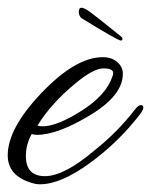

<svg xmlns="http://www.w3.org/2000/svg" viewBox="-53 -464 391 497"><path d="M51 13Q40 13 31 10Q-33 -8 -33 -62Q-33 -132 55 -224Q143 -316 213 -316Q236 -316 250.5 -303.5Q265 -291 265 -273Q265 -217 180.5 -166Q96 -115 43 -115Q35 -115 29 -117Q14 -90 14 -60Q14 -8 63.5 -8Q113 -8 192 -75Q251 -122 296 -180Q305 -192 311.5 -192Q318 -192 318 -186Q318 -180 310 -169Q254 -96 179 -41.5Q104 13 51 13ZM240 -275Q240 -287 214.5 -287Q189 -287 142 -248Q79 -196 44 -139Q50 -137 57 -137Q95 -137 158.5 -177.5Q222 -218 238 -266Q240 -271 240 -275ZM264 -364Q264 -359 260 -359Q252 -359 158 -417Q151 -423 151 -433.5Q151 -444 158 -444Q165 -444 181.5 -432Q198 -420 261 -369Q264 -366 264 -364Z"/></svg>

Font: Alex Brush
Style: Regular
Weight: 400
Designer: Robert E. Leuschke
Foundry: Robert E. Leuschke
Version: Version 1.003